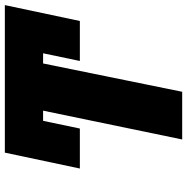

<svg xmlns="http://www.w3.org/2000/svg" viewBox="-10 -744 754 773"><g transform="rotate(-90 366.5 -357.0)"><path d="M75 -412H236L267 -560H308L192 0H384L498 -560H539L508 -412H669L733 -714H139Z"/></g></svg>

Font: Noto Sans UI Black
Style: Italic
Weight: 900
Italic angle: -372°
Designer: Monotype Design Team
Foundry: Monotype Imaging Inc.
Version: Version 1.901